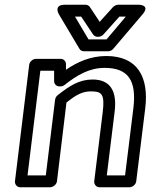

<svg xmlns="http://www.w3.org/2000/svg" viewBox="-20 -764 640 809"><path d="M96 -25 150 -466H208V-422C208 -409 219 -400 230 -400H235C241 -400 247 -402 252 -406C304 -447 356 -478 421 -478C521 -478 556 -424 542 -308L507 -25H430L463 -293C474 -380 445 -429 370 -429C314 -429 272 -402 222 -362C216 -357 213 -350 212 -343L173 -25ZM43 0C42 11 50 25 65 25H191C202 25 218 15 220 0L260 -332C303 -366 328 -379 364 -379C408 -379 422 -368 413 -293L377 0C376 11 384 25 399 25H526C537 25 552 15 554 0L592 -308C608 -440 559 -528 428 -528C362 -528 306 -503 258 -470V-494C258 -505 249 -516 236 -516H131C120 -516 105 -506 103 -491ZM353 -598 296 -694H322L372 -619C376 -613 384 -609 390 -609H395C403 -609 412 -614 416 -619L483 -694H510L429 -598ZM315 -558C318 -552 326 -548 334 -548H436C443 -548 451 -551 457 -558L581 -704C615 -744 565 -744 565 -744H477C471 -744 462 -740 456 -734L400 -672L359 -734C356 -739 349 -744 341 -744H253C204 -744 228 -704 228 -704Z"/></svg>

Font: Falling Sky
Style: ExtOuObl
Weight: 400
Designer: Paul D. Hunt
Foundry: Adobe Systems Incorporated
Version: Version 1.02